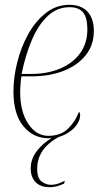

<svg xmlns="http://www.w3.org/2000/svg" viewBox="-20 -566 427 800"><path d="M182 10Q119 10 77.5 -40Q36 -90 36 -185Q36 -242 51.5 -305Q67 -368 97 -422.5Q127 -477 170.5 -511.5Q214 -546 269 -546Q318 -546 344.5 -517.5Q371 -489 371 -437Q371 -377 336 -334.5Q301 -292 243 -270Q185 -248 114 -248H69Q68 -242 66 -221Q64 -200 64 -183Q64 -101 97.5 -50.5Q131 0 181 0Q233 0 263.5 -30Q294 -60 309 -100Q314 -96 314 -86Q314 -65 297.5 -43Q281 -21 251 -5.5Q221 10 182 10ZM111 -258Q178 -258 231 -280.5Q284 -303 314 -344.5Q344 -386 344 -444Q344 -493 326 -514.5Q308 -536 270 -536Q218 -536 179 -499.5Q140 -463 113 -400Q86 -337 70 -258ZM188 214Q148 214 128 192.5Q108 171 108 137Q108 100 128 71Q148 42 176.5 21.5Q205 1 229 -8H255Q203 10 169 47.5Q135 85 135 137Q135 177 153.5 190.5Q172 204 192 204Q208 204 222.5 199Q237 194 250 187L247 199Q215 214 188 214Z"/></svg>

Font: Noto Serif Display SemiCondensed Thin
Style: Italic
Weight: 100
Width: 4
Italic angle: -12°
Designer: Monotype Design Team
Foundry: Monotype Imaging Inc.
Version: Version 2.009